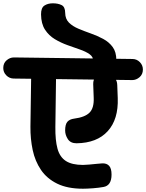

<svg xmlns="http://www.w3.org/2000/svg" viewBox="-92 -1132 895 1176"><path d="M416.1 23.9Q321.7 23.9 258.5 -7Q195.3 -37.9 159.1 -91.2Q122.8 -144.6 108.2 -213Q93.7 -281.4 94.4 -355.8L99 -672.8Q99.8 -704 122 -726.3Q144.2 -748.7 175.2 -748.7Q209 -748.7 230.7 -724.6Q252.4 -700.4 251.4 -670.2L247.1 -354Q246.1 -273.1 260.1 -221.7Q274 -170.3 311.3 -146.1Q348.7 -121.8 416.1 -121.8Q431.1 -121.8 454.2 -124Q477.2 -126.2 499.7 -128.4Q522.1 -130.6 535 -131.4Q561.7 -132.3 576.4 -116.4Q591.2 -100.4 591.2 -62.7Q591.2 4.9 541.7 13.2Q514.2 18.3 477.9 21.1Q441.6 23.9 416.1 23.9ZM376.6 -254.4Q340.2 -254.4 323.6 -279.8Q307 -305.2 307 -333.1Q307 -370.4 320.8 -386.2Q334.7 -401.9 362.1 -405.4Q428.3 -413.9 456.5 -442.3Q484.7 -470.7 481.9 -533.8L478.9 -616.2Q478.1 -646.7 495 -657.9Q511.9 -669.2 546.4 -669.2Q567 -669.2 584.8 -665.2Q602.6 -661.1 614 -648.7Q625.4 -636.2 626.2 -610.3L629.2 -531.2Q633.8 -401.1 567.8 -328.6Q501.8 -256 376.6 -254.4ZM718.2 -641.6 -9.6 -650.9Q-35.4 -651.9 -53.7 -670.7Q-72 -689.4 -72 -715.6Q-72 -745.2 -51.6 -762.7Q-31.1 -780.2 -7 -780.2L720.8 -770.7Q746.7 -769.9 764.9 -751.1Q783.2 -732.3 783.2 -706.2Q783.2 -676.8 762.8 -659.2Q742.3 -641.6 718.2 -641.6ZM620.6 -763.4Q620.6 -725.9 600.8 -712.4Q581 -699 550.6 -699Q519.6 -699 499.8 -709.4Q480.1 -719.8 480.1 -754.8Q480.1 -783.2 457 -799.7Q433.9 -816.2 397.6 -828.7Q361.2 -841.2 320.8 -855.8Q280.3 -870.3 243.8 -892.2Q207.2 -914.1 183.7 -950.3Q160.1 -986.4 159.4 -1043.3Q159 -1084 179.9 -1097.8Q200.9 -1111.7 231.6 -1111.7Q263.7 -1111.7 285.4 -1100.8Q307.1 -1090 307.3 -1052.6Q307.8 -1015.8 330.4 -993.3Q353.1 -970.9 388.8 -956Q424.4 -941.1 464.5 -926.9Q504.6 -912.8 540.2 -893.6Q575.9 -874.3 598.2 -843.9Q620.6 -813.4 620.6 -763.4Z"/></svg>

Font: Playpen Sans Deva
Style: Regular
Weight: 400
Designer: Pooja Saxena, Gunjan Panchal, Laura Meseguer, Veronika Burian, José Scaglione
Foundry: TypeTogether
Version: Version 2.000